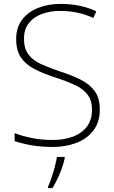

<svg xmlns="http://www.w3.org/2000/svg" viewBox="-20 -744 584 985"><path d="M249 10Q205 10 170 5.5Q135 1 107 -5.5Q79 -12 55 -20V-61Q94 -46 143 -36Q192 -26 252 -26Q308 -26 353 -42.5Q398 -59 425 -93.5Q452 -128 452 -181Q452 -228 430 -257.5Q408 -287 365 -307.5Q322 -328 259 -348Q201 -367 156.5 -390Q112 -413 87.5 -449Q63 -485 63 -544Q63 -603 93.5 -643Q124 -683 175.5 -703.5Q227 -724 290 -724Q340 -724 385.5 -715Q431 -706 474 -686L459 -652Q415 -672 372.5 -680Q330 -688 288 -688Q237 -688 195 -672.5Q153 -657 128 -625.5Q103 -594 103 -545Q103 -495 126 -464.5Q149 -434 190 -415.5Q231 -397 283 -379Q347 -359 393.5 -335.5Q440 -312 466 -276.5Q492 -241 492 -182Q492 -118 459.5 -75Q427 -32 372 -11Q317 10 249 10ZM312 68Q307 92 297.5 118.5Q288 145 276 171Q264 197 249 221H226V214Q234 198 243.5 170Q253 142 261 112Q269 82 272 61H312Z"/></svg>

Font: Noto Sans Symbols ExtraLight
Style: Regular
Weight: 250
Version: Version 2.002